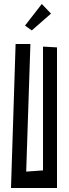

<svg xmlns="http://www.w3.org/2000/svg" viewBox="-20 -920 344 960"><path d="M189 -900 235 -852 139 -768 105 -792ZM132 -700 111 -62 195 -68V-687L265 -683V20H35L58 -700Z"/></svg>

Font: Bahiana
Style: Regular
Weight: 400
Designer: Pablo Cosgaya & Dani Raskovsky
Foundry: Pablo Cosgaya & Dani Raskovsky
Version: Version 1.005